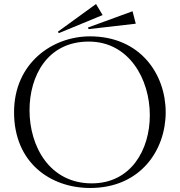

<svg xmlns="http://www.w3.org/2000/svg" viewBox="-20 -919 895 956"><path d="M429 17C679 17 805 -171 805 -360C805 -549 679 -738 428 -738C241 -738 50 -605 50 -360C50 -109 231 17 429 17ZM437 -6C227 -6 127 -190 127 -370C127 -541 216 -712 422 -712C622 -712 726 -526 726 -345C726 -173 632 -6 437 -6ZM273 -754 491 -844 458 -899 268 -761ZM421 -774 656 -801 640 -863 418 -782Z"/></svg>

Font: Sinistre
Style: Regular
Weight: 400
Designer: Jules Durand
Foundry: Collletttivo
Version: Version 69.420;Glyphs 3.2 (3217)